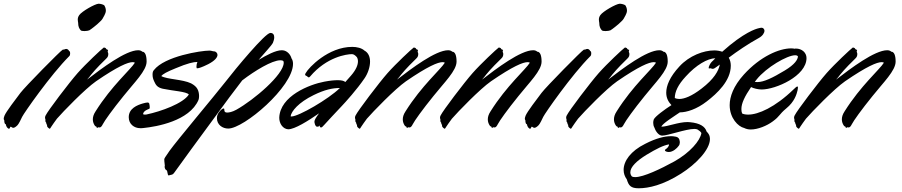

<svg xmlns="http://www.w3.org/2000/svg" viewBox="-124 -678 4848 1032"><path d="M250 -402C244 -406 248 -406 242 -411C239 -414 235 -415 232 -415C230 -415 228 -414 226 -414C222 -411 217 -412 213 -411C201 -405 10 -211 -14 -179C-38 -147 -92 -77 -100 -56C-103 -48 -104 -43 -104 -40C-104 -34 -101 -33 -101 -31C-101 -20 -99 -11 -93 -10C-91 -10 -94 3 -79 13C-78 14 -77 14 -76 14C-70 14 -70 3 -67 3C-63 3 -59 9 -53 9C-47 9 -40 5 -30 -5C-24 -10 -9 -41 -5 -50C4 -69 147 -275 249 -377C252 -380 253 -386 253 -391C253 -396 252 -401 250 -402ZM427 -577C431 -586 445 -604 445 -621C445 -633 441 -641 438 -647C434 -654 415 -658 406 -658C386 -657 316 -617 302 -597C295 -587 294 -579 294 -572C294 -564 296 -558 296 -556C296 -534 302 -525 309 -516C312 -512 320 -511 330 -511C340 -511 351 -513 356 -515C368 -522 397 -546 399 -548C409 -558 422 -568 427 -577Z M458 -388C458 -395 455 -396 455 -401C455 -402 455 -404 456 -406C457 -408 457 -409 457 -409C457 -412 453 -409 449 -413C444 -417 446 -421 439 -421C439 -421 437 -423 435 -423C434 -423 434 -422 432 -421C424 -416 337 -335 293 -285C248 -234 134 -84 121 -57C119 -53 118 -49 118 -46C118 -42 119 -39 120 -37V-28C120 -26 120 -24 122 -22C127 -17 123 -12 128 -8C129 -7 129 -7 129 -2C129 1 130 6 142 14C145 14 148 10 151 4C158 -6 171 -26 182 -40C214 -77 333 -200 392 -241C510 -322 564 -344 589 -344C594 -344 598 -343 601 -341C579 -305 476 -217 390 -80C378 -62 375 -48 375 -36C375 -24 379 -14 383 -7C390 7 392 -3 395 5C396 9 397 10 398 10C399 10 401 6 407 6C408 7 410 7 411 7C417 7 422 3 429 -11C438 -29 480 -88 540 -162C598 -235 664 -298 664 -347C664 -359 663 -400 641 -400C636 -405 628 -408 619 -408C551 -408 422 -310 344 -250C355 -262 362 -272 366 -277C387 -304 437 -354 447 -363C457 -372 458 -380 458 -388Z M678 -93C680 -94 681 -98 681 -102C681 -109 679 -117 678 -122C676 -125 674 -127 669 -127C663 -127 656 -125 644 -122C613 -113 568 -95 568 -48C568 -11 597 11 630 11C635 11 642 11 648 10C716 3 894 -27 943 -141C945 -146 946 -154 946 -162C946 -175 943 -190 937 -200C931 -211 920 -221 903 -230C857 -252 775 -251 743 -269C751 -280 773 -292 820 -311C884 -338 916 -345 937 -345C934 -338 932 -329 932 -321C932 -318 932 -315 933 -313C933 -311 934 -311 937 -311C944 -311 961 -316 995 -333C1030 -351 1045 -369 1045 -383C1045 -392 1037 -402 1026 -402C1019 -402 1013 -406 1001 -406C957 -406 761 -376 703 -301C698 -295 696 -289 696 -277C696 -263 699 -253 705 -240C713 -223 720 -208 751 -201C808 -189 878 -186 891 -170C861 -122 741 -79 665 -63C665 -63 661 -62 656 -62C652 -62 647 -62 645 -65C647 -83 673 -91 678 -93Z M1343 -448C1346 -456 1350 -467 1350 -477C1350 -490 1345 -501 1329 -501C1302 -501 1144 -311 1086 -236C1028 -162 828 76 787 133C762 168 759 175 759 178C759 195 762 204 762 213C761 215 761 216 761 218C761 225 764 234 771 237C778 241 775 265 783 265C784 265 785 265 786 264C798 260 804 263 812 251C820 239 971 32 1051 -76C1085 -123 1128 -181 1178 -246C1246 -298 1338 -354 1383 -354C1389 -354 1395 -353 1399 -350C1400 -347 1401 -344 1401 -341C1401 -277 1241 -141 1146 -88C1124 -76 1107 -73 1097 -73C1086 -73 1082 -78 1082 -85C1082 -94 1080 -95 1078 -95C1073 -95 1064 -89 1054 -76C1046 -66 1042 -55 1042 -43C1042 -7 1072 13 1103 13C1187 13 1451 -211 1451 -335C1451 -347 1448 -357 1443 -364C1436 -389 1417 -404 1400 -407C1397 -407 1394 -408 1391 -408C1358 -408 1309 -382 1266 -356C1298 -394 1335 -432 1343 -448Z M1836 -258C1853 -283 1865 -317 1865 -347C1865 -372 1856 -395 1835 -406C1820 -420 1794 -426 1769 -426C1641 -426 1535 -315 1519 -285C1517 -282 1516 -279 1516 -277C1516 -273 1520 -271 1525 -269C1529 -266 1533 -262 1536 -262C1538 -262 1540 -264 1543 -267C1632 -372 1739 -387 1768 -387C1777 -387 1786 -380 1794 -371C1798 -365 1800 -357 1800 -348C1800 -329 1790 -303 1763 -272C1754 -261 1743 -250 1732 -237C1726 -243 1713 -247 1692 -247C1674 -247 1650 -245 1619 -239C1539 -224 1381 -162 1377 -45C1377 -14 1396 15 1425 17C1460 17 1532 -28 1591 -69C1571 -42 1566 -32 1566 -23C1566 -21 1566 -20 1567 -18C1568 -10 1572 3 1581 3C1589 3 1591 0 1597 -4C1596 -3 1595 0 1595 3C1595 5 1596 6 1598 6C1599 6 1601 7 1602 7C1606 7 1609 4 1619 -7C1634 -23 1680 -74 1713 -108C1732 -128 1794 -196 1836 -258ZM1562 -167C1621 -196 1664 -205 1703 -205C1642 -145 1481 -52 1443 -52C1441 -52 1439 -52 1438 -53C1442 -80 1480 -127 1562 -167Z M2124 -388C2124 -395 2121 -396 2121 -401C2121 -402 2121 -404 2122 -406C2123 -408 2123 -409 2123 -409C2123 -412 2119 -409 2115 -413C2110 -417 2112 -421 2105 -421C2105 -421 2103 -423 2101 -423C2100 -423 2100 -422 2098 -421C2090 -416 2003 -335 1959 -285C1914 -234 1800 -84 1787 -57C1785 -53 1784 -49 1784 -46C1784 -42 1785 -39 1786 -37V-28C1786 -26 1786 -24 1788 -22C1793 -17 1789 -12 1794 -8C1795 -7 1795 -7 1795 -2C1795 1 1796 6 1808 14C1811 14 1814 10 1817 4C1824 -6 1837 -26 1848 -40C1880 -77 1999 -200 2058 -241C2176 -322 2230 -344 2255 -344C2260 -344 2264 -343 2267 -341C2245 -305 2142 -217 2056 -80C2044 -62 2041 -48 2041 -36C2041 -24 2045 -14 2049 -7C2056 7 2058 -3 2061 5C2062 9 2063 10 2064 10C2065 10 2067 6 2073 6C2074 7 2076 7 2077 7C2083 7 2088 3 2095 -11C2104 -29 2146 -88 2206 -162C2264 -235 2330 -298 2330 -347C2330 -359 2329 -400 2307 -400C2302 -405 2294 -408 2285 -408C2217 -408 2088 -310 2010 -250C2021 -262 2028 -272 2032 -277C2053 -304 2103 -354 2113 -363C2123 -372 2124 -380 2124 -388Z M2581 -388C2581 -395 2578 -396 2578 -401C2578 -402 2578 -404 2579 -406C2580 -408 2580 -409 2580 -409C2580 -412 2576 -409 2572 -413C2567 -417 2569 -421 2562 -421C2562 -421 2560 -423 2558 -423C2557 -423 2557 -422 2555 -421C2547 -416 2460 -335 2416 -285C2371 -234 2257 -84 2244 -57C2242 -53 2241 -49 2241 -46C2241 -42 2242 -39 2243 -37V-28C2243 -26 2243 -24 2245 -22C2250 -17 2246 -12 2251 -8C2252 -7 2252 -7 2252 -2C2252 1 2253 6 2265 14C2268 14 2271 10 2274 4C2281 -6 2294 -26 2305 -40C2337 -77 2456 -200 2515 -241C2633 -322 2687 -344 2712 -344C2717 -344 2721 -343 2724 -341C2702 -305 2599 -217 2513 -80C2501 -62 2498 -48 2498 -36C2498 -24 2502 -14 2506 -7C2513 7 2515 -3 2518 5C2519 9 2520 10 2521 10C2522 10 2524 6 2530 6C2531 7 2533 7 2534 7C2540 7 2545 3 2552 -11C2561 -29 2603 -88 2663 -162C2721 -235 2787 -298 2787 -347C2787 -359 2786 -400 2764 -400C2759 -405 2751 -408 2742 -408C2674 -408 2545 -310 2467 -250C2478 -262 2485 -272 2489 -277C2510 -304 2560 -354 2570 -363C2580 -372 2581 -380 2581 -388Z M3051 -402C3045 -406 3049 -406 3043 -411C3040 -414 3036 -415 3033 -415C3031 -415 3029 -414 3027 -414C3023 -411 3018 -412 3014 -411C3002 -405 2811 -211 2787 -179C2763 -147 2709 -77 2701 -56C2698 -48 2697 -43 2697 -40C2697 -34 2700 -33 2700 -31C2700 -20 2702 -11 2708 -10C2710 -10 2707 3 2722 13C2723 14 2724 14 2725 14C2731 14 2731 3 2734 3C2738 3 2742 9 2748 9C2754 9 2761 5 2771 -5C2777 -10 2792 -41 2796 -50C2805 -69 2948 -275 3050 -377C3053 -380 3054 -386 3054 -391C3054 -396 3053 -401 3051 -402ZM3228 -577C3232 -586 3246 -604 3246 -621C3246 -633 3242 -641 3239 -647C3235 -654 3216 -658 3207 -658C3187 -657 3117 -617 3103 -597C3096 -587 3095 -579 3095 -572C3095 -564 3097 -558 3097 -556C3097 -534 3103 -525 3110 -516C3113 -512 3121 -511 3131 -511C3141 -511 3152 -513 3157 -515C3169 -522 3198 -546 3200 -548C3210 -558 3223 -568 3228 -577Z M3259 -388C3259 -395 3256 -396 3256 -401C3256 -402 3256 -404 3257 -406C3258 -408 3258 -409 3258 -409C3258 -412 3254 -409 3250 -413C3245 -417 3247 -421 3240 -421C3240 -421 3238 -423 3236 -423C3235 -423 3235 -422 3233 -421C3225 -416 3138 -335 3094 -285C3049 -234 2935 -84 2922 -57C2920 -53 2919 -49 2919 -46C2919 -42 2920 -39 2921 -37V-28C2921 -26 2921 -24 2923 -22C2928 -17 2924 -12 2929 -8C2930 -7 2930 -7 2930 -2C2930 1 2931 6 2943 14C2946 14 2949 10 2952 4C2959 -6 2972 -26 2983 -40C3015 -77 3134 -200 3193 -241C3311 -322 3365 -344 3390 -344C3395 -344 3399 -343 3402 -341C3380 -305 3277 -217 3191 -80C3179 -62 3176 -48 3176 -36C3176 -24 3180 -14 3184 -7C3191 7 3193 -3 3196 5C3197 9 3198 10 3199 10C3200 10 3202 6 3208 6C3209 7 3211 7 3212 7C3218 7 3223 3 3230 -11C3239 -29 3281 -88 3341 -162C3399 -235 3465 -298 3465 -347C3465 -359 3464 -400 3442 -400C3437 -405 3429 -408 3420 -408C3352 -408 3223 -310 3145 -250C3156 -262 3163 -272 3167 -277C3188 -304 3238 -354 3248 -363C3258 -372 3259 -380 3259 -388Z M3524 106C3528 101 3530 95 3530 88C3530 85 3530 82 3529 79C3528 69 3523 60 3510 57C3495 54 3489 54 3482 54C3450 54 3404 64 3344 95C3265 134 3228 188 3228 235C3228 254 3234 271 3245 286C3255 320 3267 334 3309 334C3362 334 3440 317 3537 255C3616 205 3692 127 3692 69C3692 64 3691 59 3690 54C3688 46 3682 37 3674 29C3666 2 3638 -16 3586 -21C3581 -21 3577 -22 3572 -22C3522 -22 3463 3 3431 3C3436 -14 3497 -51 3530 -74C3567 -74 3621 -91 3675 -133C3731 -176 3804 -244 3804 -325C3804 -339 3801 -355 3793 -368C3837 -401 3895 -441 3955 -474C3975 -485 3985 -501 3985 -513C3985 -520 3979 -529 3970 -529C3966 -529 3961 -528 3953 -526C3940 -523 3875 -505 3758 -400C3746 -404 3731 -407 3715 -407C3658 -407 3581 -379 3528 -321C3476 -265 3457 -217 3457 -180C3457 -152 3468 -131 3485 -113C3449 -90 3397 -52 3390 -36C3388 -30 3387 -24 3387 -18C3387 -9 3389 0 3393 7C3399 26 3416 51 3435 51C3466 51 3563 15 3608 15C3615 15 3621 16 3625 18C3635 24 3642 30 3646 37C3640 78 3584 143 3500 190C3427 230 3335 274 3290 274C3283 274 3276 273 3272 270C3266 263 3264 255 3264 248C3264 219 3299 186 3351 154C3404 122 3442 103 3472 98C3472 109 3462 119 3454 124C3451 126 3450 128 3450 130C3450 135 3460 139 3471 139C3493 139 3515 119 3524 106ZM3701 -345C3694 -338 3685 -321 3685 -313C3685 -311 3686 -310 3688 -310C3690 -310 3692 -311 3694 -311C3699 -311 3701 -308 3706 -308C3710 -308 3715 -309 3724 -316L3745 -331C3739 -298 3714 -253 3647 -202C3594 -161 3554 -146 3527 -146C3517 -146 3510 -148 3503 -151C3503 -185 3521 -223 3562 -267C3618 -329 3679 -364 3721 -365C3715 -358 3708 -352 3701 -345Z M4163 -193 4165 -207C4165 -211 4164 -213 4162 -213C4158 -213 4152 -208 4143 -199C4041 -100 3951 -62 3898 -62C3884 -62 3873 -64 3865 -68C3862 -75 3861 -83 3861 -92C3861 -123 3879 -160 3913 -210C3926 -203 3951 -197 3970 -197C4045 -197 4211 -269 4211 -366C4211 -396 4185 -417 4154 -417C4151 -417 4150 -417 4148 -416C4142 -417 4136 -418 4129 -418C4064 -418 3963 -375 3874 -277C3818 -215 3798 -158 3798 -113C3798 -43 3844 3 3876 10C3886 15 3898 18 3911 18C3950 18 3998 -2 4029 -25C4070 -55 4061 -61 4103 -96C4146 -131 4158 -171 4163 -193ZM4094 -299C4028 -259 3981 -237 3948 -237C3943 -237 3938 -237 3933 -238C3936 -242 3939 -246 3943 -251C3995 -316 4107 -381 4150 -381C4157 -381 4162 -379 4165 -375C4164 -358 4149 -332 4094 -299Z M4484 -388C4484 -395 4481 -396 4481 -401C4481 -402 4481 -404 4482 -406C4483 -408 4483 -409 4483 -409C4483 -412 4479 -409 4475 -413C4470 -417 4472 -421 4465 -421C4465 -421 4463 -423 4461 -423C4460 -423 4460 -422 4458 -421C4450 -416 4363 -335 4319 -285C4274 -234 4160 -84 4147 -57C4145 -53 4144 -49 4144 -46C4144 -42 4145 -39 4146 -37V-28C4146 -26 4146 -24 4148 -22C4153 -17 4149 -12 4154 -8C4155 -7 4155 -7 4155 -2C4155 1 4156 6 4168 14C4171 14 4174 10 4177 4C4184 -6 4197 -26 4208 -40C4240 -77 4359 -200 4418 -241C4536 -322 4590 -344 4615 -344C4620 -344 4624 -343 4627 -341C4605 -305 4502 -217 4416 -80C4404 -62 4401 -48 4401 -36C4401 -24 4405 -14 4409 -7C4416 7 4418 -3 4421 5C4422 9 4423 10 4424 10C4425 10 4427 6 4433 6C4434 7 4436 7 4437 7C4443 7 4448 3 4455 -11C4464 -29 4506 -88 4566 -162C4624 -235 4690 -298 4690 -347C4690 -359 4689 -400 4667 -400C4662 -405 4654 -408 4645 -408C4577 -408 4448 -310 4370 -250C4381 -262 4388 -272 4392 -277C4413 -304 4463 -354 4473 -363C4483 -372 4484 -380 4484 -388Z"/></svg>

Font: Oregano
Style: Italic
Weight: 400
Italic angle: -12°
Designer: Astigmatic (AOETI)
Foundry: Astigmatic (AOETI)
Version: Version 1.000